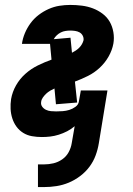

<svg xmlns="http://www.w3.org/2000/svg" viewBox="-20 -548 540 779"><path d="M134 211V119H159Q178 119 197 114.5Q216 110 232.5 98.5Q249 87 258.5 69.5Q268 52 271 33L283 -36Q269 -24 252.5 -15.5Q236 -7 218.5 -1.5Q201 4 184 6Q167 8 150 8Q129 8 109.5 4.5Q90 1 74 -9Q58 -19 47 -34Q36 -49 30 -67.5Q24 -86 23 -106Q22 -126 25 -146Q30 -175 45 -201.5Q60 -228 83 -248.5Q106 -269 133.5 -282.5Q161 -296 189 -306L183 -370H69Q72 -392 81 -413.5Q90 -435 104 -454Q118 -473 137 -487.5Q156 -502 177.5 -511.5Q199 -521 221 -524.5Q243 -528 265 -528Q289 -528 312.5 -525Q336 -522 357 -514Q378 -506 396 -492.5Q414 -479 425 -460Q436 -441 440 -417.5Q444 -394 440 -371Q435 -344 420.5 -318.5Q406 -293 384.5 -273Q363 -253 337 -240Q311 -227 284 -217L293 -132L207 -125L201 -189Q192 -185 183.5 -180Q175 -175 167.5 -168Q160 -161 154 -152.5Q148 -144 147 -135Q145 -124 151 -115.5Q157 -107 166.5 -102.5Q176 -98 186.5 -97Q197 -96 208 -96Q221 -96 234.5 -97Q248 -98 261 -102Q274 -106 286 -114.5Q298 -123 300 -136L308 -181H416L381 33Q377 58 368 82.5Q359 107 343 128.5Q327 150 305 166.5Q283 183 259 193Q235 203 209.5 207Q184 211 159 211ZM272 -334Q280 -338 287.5 -343Q295 -348 301.5 -354.5Q308 -361 312.5 -369Q317 -377 319 -385Q320 -395 315.5 -403.5Q311 -412 303 -416.5Q295 -421 285 -422.5Q275 -424 265 -424Q256 -424 246 -422.5Q236 -421 227 -416.5Q218 -412 210.5 -405Q203 -398 198 -389L266 -395Z"/></svg>

Font: Iosevka SS04 Extrabold
Style: Italic
Weight: 800
Italic angle: -9°
Monospace: yes
Designer: Belleve Invis
Foundry: Belleve Invis
Version: Version 19.0.0; ttfautohint (v1.8.4)